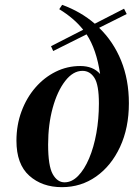

<svg xmlns="http://www.w3.org/2000/svg" viewBox="-20 -759 556 794"><path d="M236 15Q154 15 101 -32.5Q48 -80 48 -177Q48 -242 69 -298.5Q90 -355 126.5 -397Q163 -439 210.5 -462.5Q258 -486 312 -486Q365 -486 394 -453Q379 -555 338 -617L200 -548L191 -568L324 -636Q305 -660 280.5 -681Q256 -702 225 -721L237 -739Q314 -711 372 -661L493 -723L504 -701L390 -644Q449 -587 481 -508Q513 -429 513 -332Q513 -230 476.5 -151.5Q440 -73 377.5 -29Q315 15 236 15ZM247 -5Q277 -5 303 -31.5Q329 -58 348.5 -104Q368 -150 378.5 -208.5Q389 -267 389 -331Q389 -408 370.5 -437Q352 -466 321 -466Q282 -466 249.5 -424Q217 -382 198 -313Q179 -244 179 -161Q179 -73 198 -39Q217 -5 247 -5Z"/></svg>

Font: DM Serif Display
Style: Italic
Weight: 400
Italic angle: -12°
Designer: Colophon Foundry, Frank Grießhammer
Foundry: Colophon Foundry
Version: Version 5.100; ttfautohint (v1.8.2)